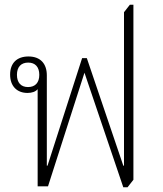

<svg xmlns="http://www.w3.org/2000/svg" viewBox="-20 -792 691 816"><path d="M504 4H522L547 -28V-772H532L507 -740V-88H504L349 -545H329L182 -88H179V-472C179 -520 153 -552 101 -552C52 -552 23 -524 23 -475C23 -426 52 -397 97 -397C115 -397 131 -402 140 -413V0H184L339 -483ZM99 -422C69 -422 52 -441 52 -474C52 -508 70 -526 100 -526C130 -526 147 -507 147 -474C147 -441 130 -422 99 -422Z"/></svg>

Font: Noto Serif Thai SemiCondensed ExtraLight
Style: Regular
Weight: 200
Width: 4
Designer: Monotype Design Team
Foundry: Monotype Imaging Inc.
Version: Version 2.002